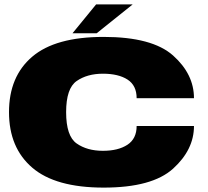

<svg xmlns="http://www.w3.org/2000/svg" viewBox="-20 -850 946 874"><path d="M452 4Q672.5 4 767.8 -82.2Q863 -168.5 863 -276.5H602Q602 -218.5 560 -191Q518 -163.5 448.5 -163.5Q376.5 -163.5 328.8 -197Q281 -230.5 281 -339.5Q281 -448 329 -481.2Q377 -514.5 448.5 -514.5Q519 -514.5 560.5 -487.8Q602 -461 602 -403H863Q863 -512.5 768 -597.2Q673 -682 451.5 -682Q232.5 -682 126.8 -592Q21 -502 21 -339.5Q21 -177.5 126.8 -86.8Q232.5 4 452 4ZM310 -698.5H420L584 -830H417.5Z"/></svg>

Font: Anybody Expanded Black
Style: Regular
Weight: 900
Width: 7
Designer: Tyler Finck
Foundry: Etcetera Type Company
Version: Version 1.113;gftools[0.9.25]